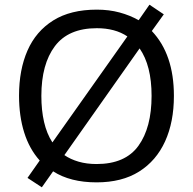

<svg xmlns="http://www.w3.org/2000/svg" viewBox="-20 -766 821 817"><path d="M720 -358Q720 -247 682.5 -164.5Q645 -82 572 -36Q499 10 391 10Q279 10 206 -37L158 31L97 -9L149 -83Q105 -132 83 -202Q61 -272 61 -359Q61 -469 97 -551Q133 -633 206.5 -679Q280 -725 392 -725Q444 -725 488.5 -713Q533 -701 570 -680L616 -746L677 -705L626 -634Q720 -535 720 -358ZM156 -358Q156 -297 167.5 -247Q179 -197 203 -160L522 -611Q470 -646 392 -646Q271 -646 213.5 -569.5Q156 -493 156 -358ZM625 -358Q625 -487 574 -560L254 -106Q280 -88 314.5 -78Q349 -68 391 -68Q513 -68 569 -145.5Q625 -223 625 -358Z"/></svg>

Font: Noto Sans Shavian
Style: Regular
Weight: 400
Designer: Monotype Design Team
Foundry: Monotype Imaging Inc.
Version: Version 2.001; ttfautohint (v1.8.4.7-5d5b)